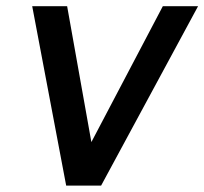

<svg xmlns="http://www.w3.org/2000/svg" viewBox="-20 -582 641 602"><path d="M601 -562.5 297 0H187.5L81 -562.5H190.5L266.5 -136.5L490.5 -562.5Z"/></svg>

Font: Russisch Sans SemiBold
Style: Italic
Weight: 600
Width: 4
Italic angle: -10°
Designer: Michael Sharanda (font) & Cristiano Sobral (main changes)
Foundry: Michael Sharanda
Version: Version 2.00;September 8, 2020;FontCreator 13.0.0.2681 64-bi